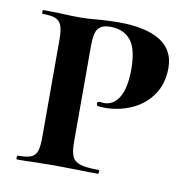

<svg xmlns="http://www.w3.org/2000/svg" viewBox="-60 -531 592 592"><g transform="rotate(10 235.5 -235.5)"><path d="M283 -12Q286 -12 286 -6Q286 0 283 0Q245 0 224 -1L145 -2L80 -1Q62 0 30 0Q28 0 28 -6Q28 -12 30 -12Q58 -12 71.5 -17.5Q85 -23 90 -37Q95 -51 95 -81V-387Q95 -416 89.5 -430.5Q84 -445 70.5 -450.5Q57 -456 30 -456Q28 -456 28 -462Q28 -468 30 -468L79 -467Q121 -465 144 -465Q170 -465 198 -468Q209 -469 229.5 -470Q250 -471 265 -471Q351 -471 396 -443Q441 -415 441 -359Q441 -309 416.5 -274Q392 -239 352.5 -221.5Q313 -204 269 -204Q250 -204 246 -206Q243 -208 243 -213Q243 -219 250 -219L264 -218Q294 -218 311.5 -247.5Q329 -277 329 -336Q329 -398 307 -425.5Q285 -453 242 -453Q217 -453 205.5 -439.5Q194 -426 194 -385V-85Q194 -54 200.5 -39Q207 -24 225.5 -18Q244 -12 283 -12Z"/></g></svg>

Font: Cormorant SC
Style: Bold
Weight: 700
Designer: Christian Thalmann (Catharsis Fonts)
Foundry: Catharsis Fonts
Version: Version 4.000